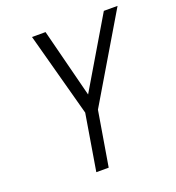

<svg xmlns="http://www.w3.org/2000/svg" viewBox="-133 -841 866 947"><g transform="rotate(-20 300.0 -367.5)"><path d="M211 0 260 -295 141 -735H212L304 -374L518 -735H590L324 -287L276 0Z"/></g></svg>

Font: Iosevka SS04 Light Extended
Style: Italic
Weight: 300
Width: 7
Italic angle: -9°
Monospace: yes
Designer: Belleve Invis
Foundry: Belleve Invis
Version: Version 19.0.0; ttfautohint (v1.8.4)